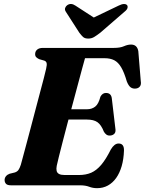

<svg xmlns="http://www.w3.org/2000/svg" viewBox="-20 -944 738 978"><path d="M262 -387.5H424Q447.5 -387.5 464.8 -400.8Q482 -414 491.5 -451.5Q497 -461.5 504 -466Q511 -470.5 519.5 -470.5Q533.5 -470.5 540.8 -463.2Q548 -456 549.5 -443L567.5 -291Q571 -271.5 562.5 -262.8Q554 -254 540 -253.5Q529 -253 521.5 -258.8Q514 -264.5 509 -273.5Q495.5 -308 476.5 -321.5Q457.5 -335 422.5 -335H246.5ZM389 0H37Q17.5 0 10.5 -7.8Q3.5 -15.5 3.5 -27Q3.5 -38 10.5 -46.5Q17.5 -55 29 -59L55.5 -65.5Q67.5 -69.5 73.8 -78Q80 -86.5 86 -104.5Q88.5 -114.5 96.2 -142.2Q104 -170 114.2 -209.2Q124.5 -248.5 136.8 -294.2Q149 -340 161 -386.2Q173 -432.5 184.2 -474Q195.5 -515.5 203.5 -547Q211.5 -578.5 215 -594Q220 -615 217.2 -623.8Q214.5 -632.5 204.5 -635.5L180 -642.5Q172 -646 165.5 -651.8Q159 -657.5 159 -668Q159 -682.5 169.2 -691.2Q179.5 -700 198.5 -700H560.5Q592 -700 611.2 -708.5Q630.5 -717 647.5 -717Q678.5 -717 684.5 -683.5L697 -531Q700 -514 693.2 -504.5Q686.5 -495 673 -493Q657 -491 646 -498.8Q635 -506.5 626 -529Q612.5 -575.5 597.2 -601.2Q582 -627 561.8 -637.2Q541.5 -647.5 513 -647.5H413Q408 -630 398.5 -595Q389 -560 376.8 -514Q364.5 -468 350.8 -416.8Q337 -365.5 323.5 -315Q310 -264.5 298.8 -220.2Q287.5 -176 279.5 -144.2Q271.5 -112.5 269 -99.5Q266 -84 268.5 -73.5Q271 -63 281 -57.8Q291 -52.5 309.5 -52.5H381.5Q417.5 -52.5 444.5 -64.2Q471.5 -76 495.5 -104.2Q519.5 -132.5 544.5 -182.5Q562.5 -213 584 -213Q612.5 -213 611.5 -177Q610 -133 599.8 -97.8Q589.5 -62.5 571.8 -37.5Q554 -12.5 529.5 1Q505 14.5 474.5 14.5Q453 14.5 434 7.2Q415 0 389 0ZM490.5 -833.5 364 -915.5Q342 -930.5 323 -918Q315.5 -913 312 -903.8Q308.5 -894.5 315.5 -884L384 -777.5Q394 -764 403 -755.8Q412 -747.5 429.5 -747.5Q446.5 -747.5 460 -755.8Q473.5 -764 491 -777.5L614 -884Q627.5 -894.5 629.5 -903.8Q631.5 -913 627 -918Q621.5 -924 610.5 -923.5Q599.5 -923 584.5 -915.5L413.5 -833.5Z"/></svg>

Font: Fraunces
Style: Bold Italic
Weight: 700
Italic angle: -16°
Version: Version 1.000;[b76b70a41]